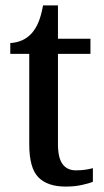

<svg xmlns="http://www.w3.org/2000/svg" viewBox="-20 -679 383 709"><path d="M223 10Q155 10 121.5 -24.5Q88 -59 88 -146V-480H18V-520Q67 -523 97 -556Q112 -573 122 -597Q132 -621 139 -659H194V-536H314V-480H194V-147Q194 -96 211 -73Q228 -50 260 -50Q278 -50 293 -52Q308 -54 323 -58V-8Q310 -2 282.5 4Q255 10 223 10Z"/></svg>

Font: Noto Serif Bengali SemiCondensed Medium
Style: Regular
Weight: 500
Width: 4
Designer: Juan Bruce, Universal Thirst, Indian Type Foundry and the Monotype Design Team.
Foundry: Monotype Imaging Inc.
Version: Version 2.003; ttfautohint (v1.8.4.7-5d5b)